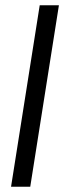

<svg xmlns="http://www.w3.org/2000/svg" viewBox="-20 -640 244 730"><path d="M22 70H95L204 -620H131Z"/></svg>

Font: Charger Pro
Style: NarObl
Weight: 400
Designer: Jasper
Foundry: Cannot Into Space Fonts
Version: Version 1.09